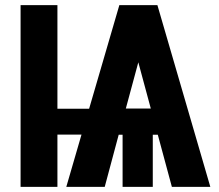

<svg xmlns="http://www.w3.org/2000/svg" viewBox="-20 -731 856 751"><path d="M204.6 -305.7H328.6L446.8 -710.9H595.7L802.7 0H652.3L597.2 -204.1H577.6V0H459.5V-204.1H444.3L389.6 0H239.3L298.8 -204.6H204.6V0H60.5V-710.9H204.6ZM472.2 -306.6H569.8L521 -487.3Z"/></svg>

Font: Roboto Condensed
Style: Bold
Weight: 700
Designer: Google
Version: Version 2.134; 2016